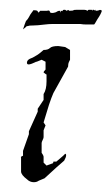

<svg xmlns="http://www.w3.org/2000/svg" viewBox="-20 -364 228 392"><path d="M49 8Q41 8 35 2Q23 -7 23 -14V-42Q22 -42 23 -43Q23 -45 27 -46V-56L39 -90V-96L57 -136V-142L69 -160V-172Q75 -181 75 -198V-212Q74 -212 73 -213L69 -216Q69 -218 73 -222V-238L65 -242L55 -238Q53 -238 52 -237L45 -234Q35 -230 35 -236Q35 -241 41 -244Q47 -246 53 -250Q59 -253 69 -262Q78 -262 82 -266Q86 -270 99 -270L113 -268L123 -262V-242L121 -238Q119 -234 119 -228L89 -174Q85 -165 80 -150L69 -114L73 -108L69 -98V-84Q69 -82 67 -78Q65 -74 65 -72V-52L67 -49Q68 -47 68.5 -46Q69 -45 69 -44V-32L75 -26L86 -30H87Q89 -32 89 -33V-34H95L109 -46L113 -50Q115 -50 115 -47Q115 -43 111 -36L95 -22L71 0L59 5Q55 8 49 8ZM27 -304Q29 -310 30.5 -314.5Q32 -319 33 -321Q37 -325 39 -329Q42 -335 44.5 -338Q47 -341 48 -343Q49 -343 51.5 -343Q54 -343 56 -342L59 -338Q59 -338 59.5 -339Q60 -340 62 -342H76Q82 -344 82 -339Q85 -336 94 -339Q96 -340 97.5 -341Q99 -342 103 -342V-339Q103 -339 103.5 -339Q104 -339 104 -340Q104 -342 107 -342Q108 -341 108.5 -341Q109 -341 108 -342Q108 -344 111 -344H113L116 -342Q117 -342 119 -344V-343Q121 -344 121 -342Q129 -342 130 -343Q130 -344 137 -344H152Q156 -344 158 -342H159Q159 -344 162 -344H167Q168 -344 168.5 -342.5Q169 -341 169 -342V-344H172Q172 -342 173 -343Q174 -344 175 -344V-342Q179 -342 182 -343Q185 -345 188 -342Q186 -335 179 -325Q173 -314 172 -314Q163 -314 156.5 -314Q150 -314 144 -315H99Q94 -315 87 -315Q80 -315 72 -314Q64 -313 58 -312.5Q52 -312 48 -312Q39 -312 38 -311Q34 -311 33 -309Z"/></svg>

Font: Estonia
Style: Regular
Weight: 400
Designer: Robert E. Leuschke
Foundry: Robert E. Leuschke
Version: Version 1.014; ttfautohint (v1.8.3)